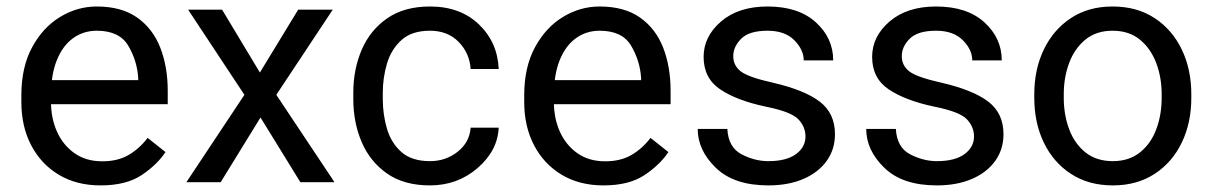

<svg xmlns="http://www.w3.org/2000/svg" viewBox="-20 -558 3713 588"><path d="M288.1 9.8Q214.4 9.8 159.9 -22.9Q105.5 -55.7 75.4 -113.3Q45.4 -170.9 45.4 -245.6V-266.1Q45.4 -352.5 78.4 -413.3Q111.3 -474.1 164.1 -506.1Q216.8 -538.1 276.4 -538.1Q352.1 -538.1 400.1 -504.2Q448.2 -470.2 470.9 -411.9Q493.7 -353.5 493.7 -279.3V-238.8H99.1V-312.5H403.3V-319.3Q399.9 -372.1 372.8 -418Q345.7 -463.9 276.4 -463.9Q235.4 -463.9 203.6 -440.9Q171.9 -418 154.1 -373.8Q136.2 -329.6 136.2 -266.1V-245.6Q136.2 -195.3 154.8 -154.3Q173.3 -113.3 208.5 -88.6Q243.7 -64 293 -64Q340.8 -64 374 -83.5Q407.2 -103 432.1 -135.7L486.8 -92.3Q460.9 -53.2 413.6 -21.7Q366.2 9.8 288.1 9.8Z M660.2 -528.3 775.9 -335.9 893.1 -528.3H999L826.2 -267.6L1004.4 0H899.9L777.8 -198.2L655.8 0H550.8L728.5 -267.6L556.2 -528.3Z M1296.9 -64.5Q1345.2 -64.5 1381.6 -93.3Q1418 -122.1 1421.4 -167H1507.3Q1503.9 -96.2 1442.4 -43.2Q1380.9 9.8 1296.9 9.8Q1217.3 9.8 1165.3 -26.6Q1113.3 -63 1087.6 -123Q1062 -183.1 1062 -253.9V-274.4Q1062 -345.2 1087.6 -405.3Q1113.3 -465.3 1165.5 -501.7Q1217.8 -538.1 1296.9 -538.1Q1389.6 -538.1 1446.8 -483.2Q1503.9 -428.2 1507.3 -346.7H1421.4Q1418 -395.5 1384.5 -429.7Q1351.1 -463.9 1296.9 -463.9Q1241.2 -463.9 1209.7 -435.5Q1178.2 -407.2 1165.3 -363.8Q1152.3 -320.3 1152.3 -274.4V-253.9Q1152.3 -207.5 1165 -164.1Q1177.7 -120.6 1209.2 -92.5Q1240.7 -64.5 1296.9 -64.5Z M1828.1 9.8Q1754.4 9.8 1700 -22.9Q1645.5 -55.7 1615.5 -113.3Q1585.4 -170.9 1585.4 -245.6V-266.1Q1585.4 -352.5 1618.4 -413.3Q1651.4 -474.1 1704.1 -506.1Q1756.8 -538.1 1816.4 -538.1Q1892.1 -538.1 1940.2 -504.2Q1988.3 -470.2 2011 -411.9Q2033.7 -353.5 2033.7 -279.3V-238.8H1639.2V-312.5H1943.4V-319.3Q1939.9 -372.1 1912.8 -418Q1885.7 -463.9 1816.4 -463.9Q1775.4 -463.9 1743.7 -440.9Q1711.9 -418 1694.1 -373.8Q1676.3 -329.6 1676.3 -266.1V-245.6Q1676.3 -195.3 1694.8 -154.3Q1713.4 -113.3 1748.5 -88.6Q1783.7 -64 1833 -64Q1880.9 -64 1914.1 -83.5Q1947.3 -103 1972.2 -135.7L2026.9 -92.3Q2001 -53.2 1953.6 -21.7Q1906.2 9.8 1828.1 9.8Z M2446.8 -140.1Q2446.8 -169.4 2425 -192.6Q2403.3 -215.8 2325.2 -231.4Q2236.8 -250 2185.8 -284.2Q2134.8 -318.4 2134.8 -383.8Q2134.8 -446.3 2188.2 -492.2Q2241.7 -538.1 2330.6 -538.1Q2425.3 -538.1 2478.5 -489.7Q2531.7 -441.4 2531.7 -373H2441.4Q2441.4 -405.8 2412.6 -434.8Q2383.8 -463.9 2330.6 -463.9Q2274.4 -463.9 2250 -439.5Q2225.6 -415 2225.6 -386.2Q2225.6 -356.9 2249 -339.1Q2272.5 -321.3 2347.2 -304.7Q2444.3 -282.2 2490.7 -246.6Q2537.1 -210.9 2537.1 -147Q2537.1 -100.6 2511.7 -65.2Q2486.3 -29.8 2440.4 -10Q2394.5 9.8 2333 9.8Q2228 9.8 2172.4 -43.9Q2116.7 -97.7 2116.7 -163.1H2207.5Q2210.4 -106.9 2250.7 -85.7Q2291 -64.5 2333 -64.5Q2388.2 -64.5 2417.5 -85.9Q2446.8 -107.4 2446.8 -140.1Z M2962.9 -140.1Q2962.9 -169.4 2941.2 -192.6Q2919.4 -215.8 2841.3 -231.4Q2752.9 -250 2701.9 -284.2Q2650.9 -318.4 2650.9 -383.8Q2650.9 -446.3 2704.3 -492.2Q2757.8 -538.1 2846.7 -538.1Q2941.4 -538.1 2994.6 -489.7Q3047.9 -441.4 3047.9 -373H2957.5Q2957.5 -405.8 2928.7 -434.8Q2899.9 -463.9 2846.7 -463.9Q2790.5 -463.9 2766.1 -439.5Q2741.7 -415 2741.7 -386.2Q2741.7 -356.9 2765.1 -339.1Q2788.6 -321.3 2863.3 -304.7Q2960.4 -282.2 3006.8 -246.6Q3053.2 -210.9 3053.2 -147Q3053.2 -100.6 3027.8 -65.2Q3002.4 -29.8 2956.5 -10Q2910.6 9.8 2849.1 9.8Q2744.1 9.8 2688.5 -43.9Q2632.8 -97.7 2632.8 -163.1H2723.6Q2726.6 -106.9 2766.8 -85.7Q2807.1 -64.5 2849.1 -64.5Q2904.3 -64.5 2933.6 -85.9Q2962.9 -107.4 2962.9 -140.1Z M3147.5 -258.3V-269.5Q3147.5 -345.7 3176.8 -406.5Q3206.1 -467.3 3259.8 -502.7Q3313.5 -538.1 3387.2 -538.1Q3461.9 -538.1 3515.9 -502.7Q3569.8 -467.3 3599.1 -406.5Q3628.4 -345.7 3628.4 -269.5V-258.3Q3628.4 -181.6 3599.1 -121.1Q3569.8 -60.5 3515.9 -25.4Q3461.9 9.8 3388.2 9.8Q3314 9.8 3260 -25.4Q3206.1 -60.5 3176.8 -121.1Q3147.5 -181.6 3147.5 -258.3ZM3237.8 -269.5V-258.3Q3237.8 -206.1 3254.4 -161.9Q3271 -117.7 3304.4 -91.1Q3337.9 -64.5 3388.2 -64.5Q3437.5 -64.5 3470.9 -91.1Q3504.4 -117.7 3521 -161.9Q3537.6 -206.1 3537.6 -258.3V-269.5Q3537.6 -321.3 3520.8 -365.5Q3503.9 -409.7 3470.7 -436.8Q3437.5 -463.9 3387.2 -463.9Q3337.4 -463.9 3304.2 -436.8Q3271 -409.7 3254.4 -365.5Q3237.8 -321.3 3237.8 -269.5Z"/></svg>

Font: RobotoDEMO
Style: Regular
Weight: 400
Designer: Christian Robertson
Foundry: Google
Version: Version 2.136